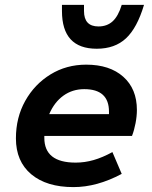

<svg xmlns="http://www.w3.org/2000/svg" viewBox="-20 -752 620 784"><path d="M280 12Q170 12 107.5 -40.5Q45 -93 45 -187Q45 -272 83 -340Q121 -408 186 -448Q251 -488 332 -488Q428 -488 483.5 -438.5Q539 -389 539 -303Q539 -278 533.5 -249Q528 -220 519 -197H161V-189Q161 -88 289 -88Q326 -88 362.5 -98.5Q399 -109 439 -131L477 -42Q376 12 280 12ZM181 -286H425V-296Q425 -388 324 -388Q276 -388 239 -361.5Q202 -335 181 -286ZM375 -553Q233 -553 233 -707V-732H323V-707Q323 -644 382 -644Q417 -644 440 -665Q463 -686 477 -732H568Q540 -638 494.5 -595.5Q449 -553 375 -553Z"/></svg>

Font: Sometype Mono
Style: Bold Italic
Weight: 700
Italic angle: -12°
Monospace: yes
Designer: Ryoichi Tsunekawa
Foundry: Dharma Type
Version: Version 1.000; ttfautohint (v1.8.3)